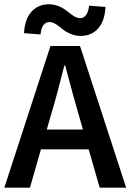

<svg xmlns="http://www.w3.org/2000/svg" viewBox="-22 -866 602 886"><path d="M216.8 -348.1 193.8 -268.1H360.8L337.9 -348.1Q323.7 -394 278.8 -564H274.9Q242.2 -431.6 216.8 -348.1ZM-2 0 210.9 -653.8H347.2L560.1 0H438L387.2 -176.8H167L116.2 0ZM350.1 -700.2Q325.2 -700.2 302.5 -710.2Q279.8 -720.2 265.9 -732.2Q252 -744.1 236.1 -754.2Q220.2 -764.2 207 -764.2Q170.4 -764.2 165 -707L88.9 -712.9Q92.3 -777.8 123.3 -812Q154.3 -846.2 204.1 -846.2Q229 -846.2 251.7 -836.2Q274.4 -826.2 288.3 -814.2Q302.2 -802.2 318.1 -792.2Q334 -782.2 347.2 -782.2Q382.3 -782.2 389.2 -839.8L464.8 -834Q461.4 -768.6 430.7 -734.4Q399.9 -700.2 350.1 -700.2Z"/></svg>

Font: Toshiba Sans Medium
Style: Regular
Weight: 500
Designer: Paul D. Hunt
Foundry: Toshiba Corporation
Version: Version 2.020;PS 2.0;hotconv 1.0.86;makeotf.lib2.5.63406